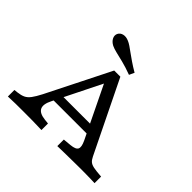

<svg xmlns="http://www.w3.org/2000/svg" viewBox="-181 -969 1172 1172"><g transform="rotate(45 405.5 -382.5)"><path d="M235.2 -168.3Q210 -119.2 222.8 -92.2Q235.6 -65.3 286.4 -59.7L316.2 -56.5V0Q280 -1.6 240 -2Q200.1 -2.4 159.8 -2.4Q125.1 -2.4 90.8 -2Q56.5 -1.6 26.6 0V-56.5L49.9 -58.9Q78.2 -62.1 97.1 -70.9Q116.1 -79.8 132 -101.1Q147.8 -122.4 167.3 -160.2L373.4 -571H426.6L642.5 -128.9Q653.3 -105.5 662.3 -91.4Q671.4 -77.3 686.7 -70.4Q702.1 -63.6 732.4 -60.4L774.6 -56.5V0Q763 -0.8 742.8 -1.2Q722.6 -1.6 700 -2Q677.5 -2.4 658.2 -2.4H659.7H662.8Q640 -2.4 613.2 -2Q586.4 -1.7 558.2 -1.3Q530 -0.9 503.3 -0.5Q476.6 -0.1 454 0.7V-55.7L506.5 -60.5Q548.4 -64.5 556.4 -82.1Q564.5 -99.7 546.8 -137.5L373.2 -496L400.5 -500.8ZM211.8 -180.3 238.6 -237.5H541.3L563.8 -180.3ZM455.8 -616.1Q405.1 -634.8 368 -643.9Q330.9 -653 305.2 -659.2Q279.5 -665.4 262.8 -673.4Q239.9 -685.3 230.1 -704.3Q220.4 -723.4 228.3 -741.2Q237.1 -759.4 258 -764.5Q279 -769.5 303.2 -758.9Q317.2 -753.2 332.4 -742.7Q347.6 -732.3 366.9 -718.2Q386.2 -704.2 411.4 -686.9Q436.5 -669.6 471.1 -649.3Z"/></g></svg>

Font: Playfair 5pt SemiExpanded Light
Style: Regular
Weight: 300
Width: 6
Designer: Claus Eggers Sørensen
Foundry: Claus Eggers Sørensen
Version: Version 2.203